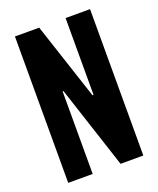

<svg xmlns="http://www.w3.org/2000/svg" viewBox="-130 -768 699 848"><g transform="rotate(-20 219.5 -344.0)"><path d="M43 -688H157L276 -327H281V-688H396V0H289L162 -388H158V0H43Z"/></g></svg>

Font: Saira ExtraCondensed
Style: Bold
Weight: 700
Width: 2
Designer: Hector Gatti with collaboration of the Omnibus-Type team
Foundry: Omnibus-Type
Version: Version 0.072; ttfautohint (v1.8)